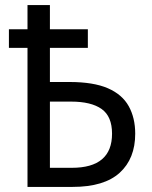

<svg xmlns="http://www.w3.org/2000/svg" viewBox="-20 -734 596 754"><path d="M176 -714V-619H325V-546H176V-412H253Q347 -412 403.5 -387.5Q460 -363 485.5 -317Q511 -271 511 -209Q511 -111 450 -55.5Q389 0 265 0H88V-546H15V-619H88V-714ZM259 -335H176V-75H262Q420 -75 420 -209Q420 -277 379 -306Q338 -335 259 -335Z"/></svg>

Font: Noto Sans SemiCondensed
Style: Regular
Weight: 400
Width: 4
Designer: Monotype Design Team
Foundry: Monotype Imaging Inc.
Version: Version 2.013; ttfautohint (v1.8.4.7-5d5b)